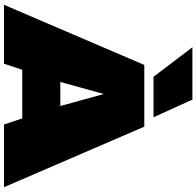

<svg xmlns="http://www.w3.org/2000/svg" viewBox="-31 -949 980 958"><g transform="rotate(90 459.0 -470.0)"><path d="M4 0 304 -700H612L914 0H601L571 -91H328L298 0ZM389 -281H509L449 -498ZM363 -746 216 -940H477L565 -746Z"/></g></svg>

Font: Georama Expanded Black
Style: Regular
Weight: 900
Width: 7
Designer: Jean-Baptiste Levee
Foundry: Production Type
Version: Version 1.000